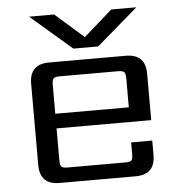

<svg xmlns="http://www.w3.org/2000/svg" viewBox="-50 -722 717 770"><g transform="rotate(-5 308.5 -337.5)"><path d="M361 -532H261L95 -675H196L311 -574L426 -675H527ZM166 -278H462V-395Q462 -414 456 -420Q450 -426 431 -426H197Q178 -426 172 -420Q166 -414 166 -395ZM159 -485H468Q547 -485 547 -406V-219H166V-90Q166 -70 172 -64.5Q178 -59 197 -59H428Q448 -59 453.5 -64.5Q459 -70 459 -90V-137H544V-79Q544 0 465 0H159Q80 0 80 -79V-406Q80 -485 159 -485Z"/></g></svg>

Font: Sarpanch
Style: Regular
Weight: 400
Designer: Manushi Parikh (Devanagari and Latin), Jyotish Sonowal (Devanagari)
Foundry: Indian Type Foundry
Version: Version 2.004;PS 1.0;hotconv 1.0.78;makeotf.lib2.5.61930; tt